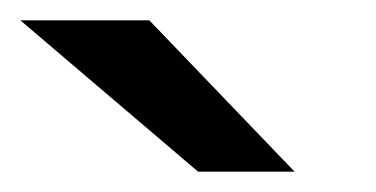

<svg xmlns="http://www.w3.org/2000/svg" viewBox="-81 -783 370 189"><path d="M66 -763 209 -614H114L-61 -763Z"/></svg>

Font: Open Sauce Sans SemiBold Italic
Style: Regular
Weight: 600
Italic angle: -10°
Designer: Alfredo Marco Pradil
Foundry: Creative Sauce Fz LLC
Version: Version 1.477